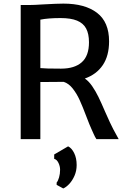

<svg xmlns="http://www.w3.org/2000/svg" viewBox="-20 -771 707 1064"><path d="M293.9 240.7Q301.8 231.4 307.4 211.9Q313 192.4 313 169.9Q313 149.9 303.7 131.1Q294.4 112.3 280.3 109.4V85L357.4 40Q377 49.3 390.9 77.1Q404.8 105 404.8 143.6Q404.8 175.3 393.1 202.4Q381.3 229.5 364.3 247.8Q347.2 266.1 330.6 273.4L293.9 253.4ZM637.7 0H514.2Q506.8 -10.7 498 -30.8L487.3 -54.7Q478 -74.2 458.5 -125.5Q438 -180.2 421.6 -216.1Q405.3 -252 383.1 -280.3Q360.8 -308.6 333 -317.4Q304.2 -316.4 203.6 -316.4V0H94.7V-743.2H142.1Q168.5 -743.2 218.8 -746.6Q296.9 -751 331.5 -751Q450.7 -751 517.6 -700Q584.5 -648.9 584.5 -542Q584.5 -461.9 549.6 -410.2Q514.6 -358.4 450.2 -335.9Q472.2 -320.8 491.2 -293Q510.3 -265.1 525.6 -233.6Q541 -202.1 562.5 -151.9Q592.8 -83 607.9 -54.7Q624 -24.4 637.7 0ZM318.4 -390.6Q393.1 -390.6 433.1 -426Q473.1 -461.4 473.1 -536.6Q473.1 -583.5 457.3 -613Q441.4 -642.6 407 -656.7Q372.6 -670.9 315.4 -670.9Q247.1 -670.9 203.6 -662.1V-393.6Q229.5 -390.6 318.4 -390.6Z"/></svg>

Font: Merriweather Sans
Style: Regular
Weight: 400
Designer: Eben Sorkin
Foundry: Eben Sorkin
Version: Version 1.006; ttfautohint (v1.4.1) -l 6 -r 50 -G 0 -x 11 -H